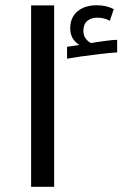

<svg xmlns="http://www.w3.org/2000/svg" viewBox="-20 -721 472 741"><path d="M100.1 -700.2H189V0H100.1ZM238.8 -540.5 286.1 -547.4Q251 -570.3 251 -610.8Q251 -653.8 279.1 -677.2Q307.1 -700.7 353 -700.7Q392.1 -700.7 418.9 -685.5L403.8 -640.6Q383.8 -652.8 354 -652.8Q332 -652.8 316.9 -640.4Q301.8 -627.9 301.8 -601.6Q301.8 -584.5 310.5 -572.5Q319.3 -560.5 332 -554.7Q341.8 -557.1 379.9 -562.3Q418 -567.4 432.1 -567.4V-518.6Q424.3 -518.6 396.7 -515.9Q369.1 -513.2 294.9 -503.4L238.8 -494.6Z"/></svg>

Font: Noto Kufi Arabic
Style: Regular
Weight: 400
Designer: Monotype Design team
Foundry: Monotype Imaging Inc.
Version: Version 1.02